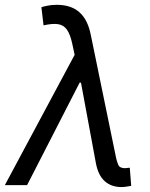

<svg xmlns="http://www.w3.org/2000/svg" viewBox="-55 -757 613 785"><path d="M441.4 7.8Q399.9 7.8 373 -16.4Q346.2 -40.5 336.9 -90.8L267.6 -464.8L252 -524.4L240.2 -579.1Q231.9 -617.2 218.5 -636Q205.1 -654.8 182.1 -658.2Q159.2 -661.6 123 -653.3L114.3 -727.5Q121.1 -730 138.4 -733.6Q155.8 -737.3 176.8 -737.3Q235.4 -737.3 269.8 -706.8Q304.2 -676.3 316.4 -613.3L419.9 -110.4Q422.9 -96.7 428.5 -83.3Q434.1 -69.8 455.1 -69.3Q466.8 -70.3 475.6 -71.3L481.4 2.9Q470.7 4.9 460.7 6.3Q450.7 7.8 441.4 7.8ZM-35.2 0 274.4 -578.1 282.2 -418.9H270.5L55.7 0Z"/></svg>

Font: Inter Tight
Style: Italic
Weight: 400
Italic angle: -9.39999°
Designer: Rasmus Andersson
Foundry: rsms
Version: Version 3.002